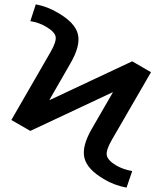

<svg xmlns="http://www.w3.org/2000/svg" viewBox="-20 -770 744 880"><path d="M401 -180 497 -346 496 -347 119 -170 32 -220 212 -532Q239 -579 235 -601.5Q231 -624 192 -647Q159 -667 119 -673L144 -750Q198 -740 246 -711Q324 -666 337 -613.5Q350 -561 303 -480L207 -313L209 -312L586 -489L672 -439L492 -128Q465 -81 469.5 -58Q474 -35 512 -12Q545 7 586 14L560 90Q503 79 458 52Q380 7 367 -46Q354 -99 401 -180Z"/></svg>

Font: Mplus 1p Medium
Style: Regular
Weight: 500
Version: Version 1.061